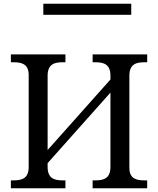

<svg xmlns="http://www.w3.org/2000/svg" viewBox="-20 -1004 843 1024"><path d="M211 -925H680V-984H211ZM38 0H329V-42H316C271 -42 234 -51 234 -114V-134L569 -510V-114C569 -51 532 -42 487 -42H474V0H765V-42H752C708 -42 670 -50 670 -109V-600C670 -663 707 -672 752 -672H765V-714H474V-672H487C532 -672 569 -663 569 -600V-580L234 -204V-600C234 -663 271 -672 316 -672H329V-714H38V-672H51C95 -672 133 -663 133 -604V-114C133 -51 96 -42 51 -42H38Z"/></svg>

Font: Noto Serif Thai
Style: Regular
Weight: 400
Designer: Monotype Design Team
Foundry: Monotype Imaging Inc.
Version: Version 1.901